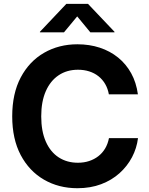

<svg xmlns="http://www.w3.org/2000/svg" viewBox="-20 -968 777 998"><path d="M382.3 10.3Q285.2 10.3 208.5 -34.2Q131.8 -78.6 87.6 -162.1Q43.5 -245.6 43.5 -363.3Q43.5 -481.9 87.9 -565.7Q132.3 -649.4 209.2 -693.6Q286.1 -737.8 382.3 -737.8Q444.8 -737.8 498.5 -720.2Q552.2 -702.6 593.8 -668.9Q635.3 -635.3 661.9 -587.2Q688.5 -539.1 696.8 -477.5H545.9Q540.5 -507.8 526.6 -531.5Q512.7 -555.2 491.7 -571.8Q470.7 -588.4 443.8 -596.9Q417 -605.5 385.3 -605.5Q327.6 -605.5 284.7 -576.7Q241.7 -547.9 218 -493.9Q194.3 -439.9 194.3 -363.3Q194.3 -285.6 218.3 -231.7Q242.2 -177.7 285.2 -149.9Q328.1 -122.1 384.8 -122.1Q416.5 -122.1 443.1 -130.9Q469.7 -139.6 491 -156Q512.2 -172.4 526.4 -196Q540.5 -219.7 546.4 -250H697.3Q690.9 -197.8 666.3 -150.9Q641.6 -104 601.1 -67.6Q560.5 -31.2 505.6 -10.5Q450.7 10.3 382.3 10.3ZM312.5 -799.8H187.5V-802.7L324.7 -947.8H437.5L575.2 -802.7V-799.8H449.7L381.3 -882.8Z"/></svg>

Font: Inter 17pt
Style: Bold
Weight: 700
Version: Version 4.001;git-66647c0bb